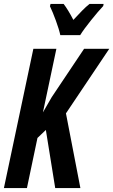

<svg xmlns="http://www.w3.org/2000/svg" viewBox="-22 -964 580 984"><path d="M389 -784Q406 -812 444.5 -860Q483 -908 507 -933L509 -944H437Q419 -930 398.5 -909Q378 -888 354 -862Q327 -914 304 -944H237L234 -932Q248 -903 264.5 -858Q281 -813 287 -784ZM116 0 170 -257 213 -298 261 0H390L316 -383L538 -714H409L243 -466L198 -388L267 -714H149L-2 0Z"/></svg>

Font: Noto Sans Display Condensed
Style: Bold Italic
Weight: 700
Width: 3
Designer: Monotype Design team
Foundry: Monotype Imaging Inc.
Version: 1.000